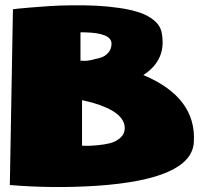

<svg xmlns="http://www.w3.org/2000/svg" viewBox="-20 -752 786 742"><path d="M297 -189Q303 -189 314.5 -188.5Q326 -188 354.5 -190.5Q383 -193 405 -198.5Q427 -204 444.5 -219Q462 -234 462 -257Q462 -319 338 -355Q297 -365 297 -365ZM411 -583Q411 -625 307 -627Q291 -627 291 -627V-517Q292 -518 303.5 -517Q315 -516 333 -520Q351 -524 368.5 -529Q386 -534 398.5 -548.5Q411 -563 411 -583ZM534 -462Q741 -375 729 -201Q719 -59 354 -34Q183 -23 18 -37L30 -716Q36 -717 48.5 -718.5Q61 -720 98 -723Q135 -726 171.5 -728.5Q208 -731 257.5 -731.5Q307 -732 350.5 -730Q394 -728 439.5 -721.5Q485 -715 518 -704Q551 -693 574.5 -674Q598 -655 604 -630Q627 -522 534 -462Z"/></svg>

Font: LONDON PRESLEY
Style: Regular
Weight: 400
Version: Version 001.000